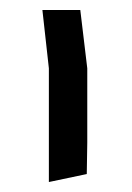

<svg xmlns="http://www.w3.org/2000/svg" viewBox="-20 -575 264 385"><path d="M78 -438 65 -555H141L155 -438V-289L154 -226L78 -210Z"/></svg>

Font: Assistant-zap
Style: zap
Weight: 400
Designer: Hebrew By Ben Nathan, Latin by Paul Hunt
Version: Version 2.001